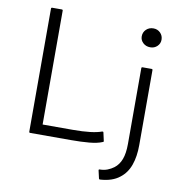

<svg xmlns="http://www.w3.org/2000/svg" viewBox="-94 -860 977 1050"><g transform="rotate(10 395.0 -335.0)"><path d="M105 -86V-769Q105 -775 111 -775H164Q170 -775 170 -769V-137H337Q448 -137 498 -156Q504 -157 505 -152L515 -107Q517 -102 511 -100Q483 -88 438 -84Q393 -80 337 -80H111Q105 -80 105 -86ZM515 57Q514 51 519 51Q543 51 562.5 43.5Q582 36 598 24Q623 5 635.5 -28Q648 -61 648 -113V-535Q648 -540 653 -540H705Q710 -540 710 -535V-118Q710 -54 693 -6.5Q676 41 639 69Q619 85 592 94Q565 103 531 105Q526 105 525 101ZM676 -655Q652 -655 636 -670Q620 -685 620 -706Q620 -729 636 -744.5Q652 -760 676 -760Q699 -760 714.5 -744.5Q730 -729 730 -706Q730 -685 714.5 -670Q699 -655 676 -655Z"/></g></svg>

Font: Gowun Dodum
Style: Regular
Weight: 400
Designer: Yanghee Ryu
Foundry: Yanghee Ryu
Version: Version 2.000